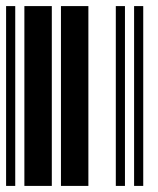

<svg xmlns="http://www.w3.org/2000/svg" viewBox="-20 -610 520 630"><path d="M0 0V-590H30V0ZM60 0V-590H150V0ZM180 0V-590H270V0ZM360 0V-590H390V0ZM420 0V-590H450V0Z"/></svg>

Font: Libre Barcode 39 Extended
Style: Regular
Weight: 400
Version: Version 1.005; ttfautohint (v1.8.3)